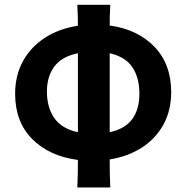

<svg xmlns="http://www.w3.org/2000/svg" viewBox="-20 -782 799 811"><path d="M306.6 -761.7H445.8Q444.3 -737.3 443.8 -715.1Q443.4 -692.9 443.4 -674.3Q562 -657.7 632.6 -584.2Q703.1 -510.7 703.1 -393.1Q703.1 -315.4 670.4 -255.9Q637.7 -196.3 579.3 -158.7Q521 -121.1 443.4 -108.4Q443.4 -79.1 443.8 -48.3Q444.3 -17.6 445.8 9.8H306.6Q308.1 -16.6 308.6 -47.4Q309.1 -78.1 309.1 -106.4Q188.5 -122.1 116.2 -194.6Q43.9 -267.1 43.9 -385.7Q43.9 -463.9 77.1 -523.9Q110.4 -584 169.9 -622.6Q229.5 -661.1 309.1 -673.3Q309.1 -691.9 308.6 -714.6Q308.1 -737.3 306.6 -761.7ZM309.1 -223.6V-557.1Q241.2 -543.5 209.7 -501.2Q178.2 -459 178.2 -395.5Q178.2 -328.1 209.5 -283.2Q240.7 -238.3 309.1 -223.6ZM443.4 -557.1V-223.6Q508.8 -237.8 538.8 -279.3Q568.8 -320.8 568.8 -385.7Q568.8 -453.6 539.3 -497.8Q509.8 -542 443.4 -557.1Z"/></svg>

Font: Andika
Style: Bold
Weight: 700
Designer: Victor Gaultney, Annie Olsen, Julie Remington, Don Collingsworth, Eric Hays, Becca Hirsbrunner
Foundry: SIL International
Version: Version 6.101